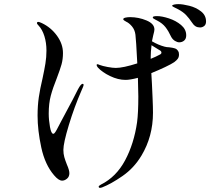

<svg xmlns="http://www.w3.org/2000/svg" viewBox="-20 -867 1040 930"><path d="M978 -763Q978 -748 969 -741Q960 -734 949 -734Q925 -734 912 -755Q895 -780 881 -794.5Q867 -809 843 -822Q836 -826 825 -831Q814 -836 814 -839Q814 -843 823.5 -845Q833 -847 844 -847Q865 -847 897 -839Q929 -831 953.5 -812Q978 -793 978 -763ZM882 -696Q882 -679 872 -670.5Q862 -662 848 -662Q839 -662 828 -668.5Q817 -675 810 -687Q796 -717 781.5 -735.5Q767 -754 742 -767Q739 -769 732.5 -772Q726 -775 723 -777.5Q720 -780 720 -783Q720 -789 741 -789Q764 -789 798 -778Q832 -767 857 -746Q882 -725 882 -696ZM799 -638Q817 -636 827.5 -632.5Q838 -629 843 -619Q847 -614 847 -603Q847 -591 841.5 -583Q836 -575 824 -566Q811 -557 779.5 -542Q748 -527 713 -513L716 -460Q717 -439 719 -393.5Q721 -348 721 -321Q721 -206 665 -113Q629 -53 573.5 -14.5Q518 24 474 41L465 43Q458 43 458 37Q458 33 469 27Q543 -10 586 -90.5Q629 -171 644 -275Q650 -321 650 -400L648 -490Q610 -480 588 -480Q552 -480 513.5 -498.5Q475 -517 454 -540Q448 -548 448 -552Q448 -556 452 -556Q455 -556 461 -553Q477 -547 501.5 -542.5Q526 -538 541 -538Q576 -538 645 -560Q639 -678 636 -699Q633 -723 619 -739.5Q605 -756 591 -762Q577 -769 577 -774Q577 -779 587 -781.5Q597 -784 610 -784Q651 -784 689.5 -768Q728 -752 728 -724Q728 -717 722 -695Q719 -684 716 -667Q747 -649 777 -641Q788 -638 799 -638ZM385 -455Q385 -451 375 -429Q340 -349 313.5 -261.5Q287 -174 287 -141Q287 -122 291.5 -106Q296 -90 304 -70Q316 -43 316 -28Q316 -11 304.5 -1.5Q293 8 281 8Q264 8 242 -18Q198 -69 180 -152.5Q162 -236 162 -307Q162 -355 168 -396Q174 -437 186 -487Q195 -529 200 -559.5Q205 -590 205 -622Q205 -660 195 -692Q185 -724 167 -743Q159 -751 159 -755Q159 -761 166 -761Q170 -761 183 -755Q227 -734 256 -694Q285 -654 285 -610Q285 -580 278 -555Q271 -530 255 -488Q236 -441 226 -403.5Q216 -366 216 -317Q216 -286 222 -252.5Q228 -219 238 -219Q243 -219 248.5 -228Q254 -237 255 -239L277 -281Q346 -409 358 -435Q372 -461 380 -461Q385 -461 385 -455ZM762 -612Q762 -620 751 -625L714 -648Q710 -614 710 -592V-582Q735 -592 757 -604Q762 -607 762 -612Z"/></svg>

Font: Shippori Mincho Medium
Style: Regular
Weight: 500
Designer: FONTDASU
Foundry: FONTDASU / Google Inc. / but / Adobe
Version: Version 3.110; ttfautohint (v1.8.3)